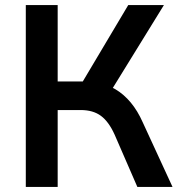

<svg xmlns="http://www.w3.org/2000/svg" viewBox="-20 -739 711 759"><path d="M82 0V-719H208V-417H320L296 -398L487 -719H628L414 -372L362 -412Q403 -406 436.5 -386Q470 -366 497 -333.5Q524 -301 544 -256L662 0H523L433 -207Q410 -258 379 -281Q348 -304 299 -304H208V0Z"/></svg>

Font: Nunitoga
Style: Bold
Weight: 700
Designer: Vernon Adams
Foundry: Vernon Adams
Version: Version 1.0